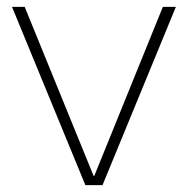

<svg xmlns="http://www.w3.org/2000/svg" viewBox="-20 -540 548 560"><path d="M229 0 15 -520H52L253 -27H255L455 -520H493L279 0Z"/></svg>

Font: M PLUS 1 ExtraLight
Style: Regular
Weight: 250
Version: Version 1.001